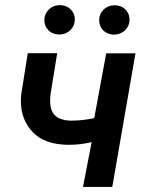

<svg xmlns="http://www.w3.org/2000/svg" viewBox="-20 -739 578 759"><path d="M215.3 -718.8C197.3 -718.3 183.1 -711.9 171.9 -700.2C160.6 -688.5 155.3 -674.8 155.3 -659.2C155.3 -643.6 160.6 -630.4 171.9 -619.1C183.1 -607.9 197.8 -602.5 215.8 -602.5C232.9 -603 247.6 -609.4 258.8 -620.6C270 -631.8 275.9 -645.5 275.9 -662.1C275.9 -678.2 270 -691.4 258.8 -702.6C247.6 -713.4 232.9 -718.8 215.3 -718.8ZM372.1 -658.7C372.1 -627 395.5 -602.1 432.1 -602.1C449.2 -602.5 463.9 -608.9 475.1 -620.1C486.3 -631.3 492.2 -645 492.2 -661.6C492.2 -677.2 486.8 -690.4 475.6 -701.7C464.4 -712.9 449.7 -718.3 431.6 -718.3C415 -717.8 400.9 -711.9 389.6 -701.2C377.9 -689.9 372.1 -675.8 372.1 -658.7ZM515.6 -528.3H399.9L352.5 -272C319.8 -265.1 291 -262.2 266.1 -262.2C262.7 -262.2 259.3 -262.2 256.3 -262.2C209 -264.2 183.1 -284.7 179.2 -324.2C178.2 -330.1 178.2 -335.9 178.2 -342.3C178.2 -349.6 178.7 -357.9 179.7 -366.2L206.1 -528.8H89.8L64 -366.7C63 -357.4 62.5 -348.1 62.5 -339.4C62.5 -290.5 78.1 -250 109.4 -216.8C140.1 -184.1 187.5 -167 250.5 -166.5C282.2 -166.5 312.5 -169.9 342.3 -177.2L308.1 0H423.8Z"/></svg>

Font: Roboto Medium
Style: Italic
Weight: 500
Italic angle: -12°
Designer: Google
Version: Version 2.137; 2017